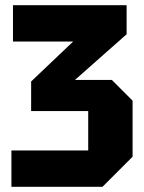

<svg xmlns="http://www.w3.org/2000/svg" viewBox="-20 -720 556 740"><path d="M375 0H24V-140H320V-292H100V-406L262 -560H30V-700H468V-588L269 -412H411L491 -332V-116Z"/></svg>

Font: Tektur SemiCondensed
Style: Bold
Weight: 700
Width: 4
Designer: Adam Jagosz
Foundry: Adam Jagosz
Version: Version 1.005;gftools[0.9.30]